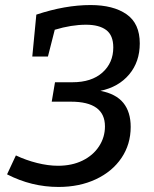

<svg xmlns="http://www.w3.org/2000/svg" viewBox="-20 -730 612 761"><path d="M498 -227Q498 -158 461.5 -104Q425 -50 360 -19.5Q295 11 212 11Q105 11 8 -39L43 -114Q83 -95 127 -84Q171 -73 210 -73Q265 -73 307 -93.5Q349 -114 372.5 -150Q396 -186 396 -229Q396 -327 261 -327H185L198 -404H267Q343 -404 386 -442.5Q429 -481 429 -542Q429 -590 401 -611Q373 -632 321 -632Q263 -632 197 -612L170 -506H108L124 -672Q238 -710 339 -710Q429 -710 481.5 -673.5Q534 -637 534 -558Q534 -485 492 -435Q450 -385 378 -370Q440 -358 469 -322Q498 -286 498 -227Z"/></svg>

Font: Bitter Pro Medium
Style: Italic
Weight: 500
Italic angle: -9°
Designer: Sol Matas, and Bitter project Authors
Foundry: Sol Matas
Version: Version 1.010